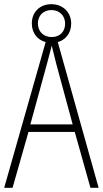

<svg xmlns="http://www.w3.org/2000/svg" viewBox="-20 -990 491 917"><path d="M412 -93H451L256 -789C294 -800 320 -832 320 -877C320 -933 279 -970 225 -970C172 -970 132 -934 132 -878C132 -831 160 -799 198 -789L0 -93H40L116 -360H337ZM227 -813C185 -813 161 -842 161 -878C161 -915 186 -942 226 -942C264 -942 291 -915 291 -877C291 -839 266 -813 227 -813ZM249 -684 327 -396H125L204 -684C212 -716 220 -742 227 -772C234 -742 242 -714 249 -684Z"/></svg>

Font: Noto Sans Kannada UI Condensed ExtraLight
Style: Regular
Weight: 200
Width: 3
Designer: Jelle Bosma - Monotype Design Team
Foundry: Monotype Imaging Inc.
Version: Version 2.005